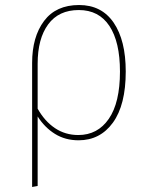

<svg xmlns="http://www.w3.org/2000/svg" viewBox="-20 -549 599 765"><path d="M481 -264Q481 -131 430 -60.5Q379 10 293 10Q240 10 199 -15.5Q158 -41 130 -85V192L108 196V-298Q108 -402 155.5 -465.5Q203 -529 295 -529Q385 -529 433 -458.5Q481 -388 481 -264ZM458 -264Q458 -382 416 -445.5Q374 -509 294 -509Q214 -509 172 -452Q130 -395 130 -295V-116Q158 -66 199 -38.5Q240 -11 292 -11Q369 -11 413.5 -75.5Q458 -140 458 -264Z"/></svg>

Font: Fira Sans Thin
Style: Regular
Weight: 100
Designer: bBox Type GmbH & Carrois Corporate GbR & Edenspiekermann AG
Foundry: bBox Type GmbH & Carrois Corporate GbR & Edenspiekermann AG
Version: Version 4.301